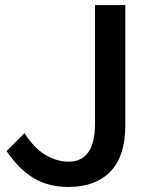

<svg xmlns="http://www.w3.org/2000/svg" viewBox="-20 -720 580 760"><path d="M77 -193Q115 -133 160.5 -106.5Q206 -80 251 -80Q356 -80 356 -230V-700H476V-222Q476 -103 417.5 -41.5Q359 20 251 20Q172 20 114 -14.5Q56 -49 6 -122Z"/></svg>

Font: Moderustic Med
Style: Regular
Weight: 500
Designer: Tural Alisoy
Foundry: TAFT Foundry
Version: Version 2.110